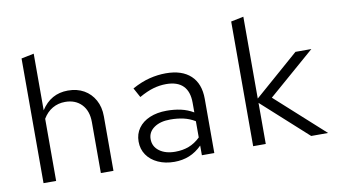

<svg xmlns="http://www.w3.org/2000/svg" viewBox="-74 -911 1949 1095"><g transform="rotate(-10 900.0 -363.5)"><path d="M99 0V-722L172 -737V-409Q227.6 -496 327 -496Q380.2 -496 419.6 -473.5Q459 -451 481.5 -410.3Q504 -369.6 504 -316V0H431V-295Q431 -360.4 395.3 -397.7Q359.5 -435 300 -435Q259.7 -435 226.9 -416Q194 -397 172 -360V0Z M856 10Q803 10 761.5 -9Q720 -28 697 -61.5Q674 -95 674 -139Q674 -183 697.5 -216Q721 -249 763.5 -267Q806 -285 862 -285Q906 -285 944 -276.5Q982 -268 1016 -248V-304Q1016 -369 983 -402Q950 -435 885 -435Q848 -435 811 -424.5Q774 -414 728 -388L698 -443Q751 -472 799 -484Q847 -496 894 -496Q987 -496 1037.5 -449Q1088 -402 1088 -314V0H1016V-56Q982 -22 942.5 -6Q903 10 856 10ZM744 -141Q744 -98 779 -72Q814 -46 871 -46Q914 -46 949.5 -59.5Q985 -73 1016 -103V-197Q985 -216 950 -224Q915 -232 873 -232Q815 -232 779.5 -207Q744 -182 744 -141Z M1313 0V-722L1386 -737V-263L1644 -488H1736L1466 -254L1747 0H1649L1386 -238V0Z"/></g></svg>

Font: Red Hat Mono
Style: Regular
Weight: 300
Monospace: yes
Designer: Pentagram, MCKL
Foundry: Pentagram, MCKL
Version: Version 1.023